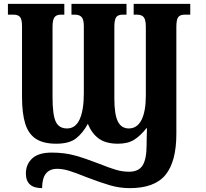

<svg xmlns="http://www.w3.org/2000/svg" viewBox="-20 -734 1069 994"><path d="M114 164Q114 117 146.5 86.5Q179 56 248 56Q314 56 368 71Q422 86 494 114Q546 135 580 145Q614 155 648 155Q698 155 718.5 122Q739 89 739 16Q739 -18 741 -70H738Q707 -31 674.5 -10.5Q642 10 591 10Q528 10 491.5 -16.5Q455 -43 435 -93Q408 -44 373 -17Q338 10 271 10Q204 10 165.5 -15.5Q127 -41 110.5 -94Q94 -147 94 -233V-598Q94 -633 84 -645.5Q74 -658 51 -658H21V-714H313V-658H294Q272 -658 262 -644.5Q252 -631 252 -594V-230Q252 -140 268.5 -104.5Q285 -69 327 -69Q371 -69 392.5 -116.5Q414 -164 414 -251V-598Q414 -632 403 -645Q392 -658 369 -658H350V-714H635V-658H615Q591 -658 581.5 -645Q572 -632 572 -594V-224Q572 -142 590 -105.5Q608 -69 647 -69Q690 -69 712.5 -113Q735 -157 735 -240V-594Q735 -631 724.5 -644.5Q714 -658 690 -658H672V-714H965V-658H935Q912 -658 902.5 -645Q893 -632 893 -594V-41Q893 102 837 171Q781 240 652 240Q600 240 550 225.5Q500 211 427 183Q373 161 339 150.5Q305 140 276 140Q198 140 198 240Q114 240 114 164Z"/></svg>

Font: Noto Serif CondBlack
Style: Regular
Weight: 900
Width: 3
Designer: Monotype Design Team
Foundry: Monotype Imaging Inc.
Version: Version 1.001